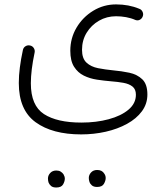

<svg xmlns="http://www.w3.org/2000/svg" viewBox="-20 -376 750 872"><path d="M65.4 1Q65.4 -32.7 70.1 -69.3Q74.7 -106 84 -148.9Q86.4 -160.2 95.9 -166Q105.5 -171.9 116.2 -169.4Q127 -167.5 133.3 -158Q139.6 -148.4 137.2 -137.2Q120.1 -56.2 120.1 2.4Q120.1 103.5 179.7 142.1Q239.3 180.7 349.6 180.7Q417.5 180.7 473.6 165.5Q529.8 150.4 563.5 122.1Q597.2 93.8 597.2 54.2Q597.2 29.3 581.8 17.1Q566.4 4.9 540.8 0.2Q515.1 -4.4 483.9 -6.8Q453.1 -9.3 420.7 -14.2Q388.2 -19 360.8 -32.5Q333.5 -45.9 316.4 -72.8Q299.3 -99.6 299.3 -145.5Q299.3 -202.6 327.6 -250.5Q356 -298.3 403.3 -327.1Q450.7 -356 507.3 -356Q564.9 -356 611.8 -336.4Q622.6 -333 627.4 -322.5Q632.3 -312 628.4 -301.8Q625 -292 615.7 -286.6Q606.4 -281.2 595.2 -285.2Q575.7 -293.9 552.5 -298.1Q529.3 -302.2 507.3 -302.2Q464.8 -302.2 429.7 -282Q394.5 -261.7 373.5 -227.3Q352.5 -192.9 352.5 -149.9Q352.5 -110.4 372.8 -91.6Q393.1 -72.8 425.3 -66.4Q457.5 -60.1 493.2 -56.6Q531.7 -53.2 567.4 -45.7Q603 -38.1 626.2 -15.9Q649.4 6.3 649.4 53.2Q649.4 95.7 624.5 129.4Q599.6 163.1 556.9 186.5Q514.2 210 460.4 222.2Q406.7 234.4 348.6 234.4Q217.8 234.4 141.6 179Q65.4 123.5 65.4 1ZM383.3 432.1Q383.3 418.5 393.6 407.2Q403.8 396 421.4 396Q443.8 396 453.6 412.6Q460 421.4 460 432.6Q460 444.8 451.9 459Q443.8 473.1 420.9 473.1Q405.8 473.1 397.5 466.1Q389.2 459 386.2 449.7Q383.3 440.9 383.3 432.1ZM197.8 434.6Q197.8 420.9 208 409.7Q218.3 398.4 235.8 398.4Q247.6 398.4 255.4 403.3Q263.2 408.2 268.1 415Q274.4 425.8 274.4 435.1Q274.4 447.8 266.4 461.7Q258.3 475.6 235.4 475.6Q219.7 475.6 211.7 468.5Q203.6 461.4 200.2 452.1Q197.8 443.4 197.8 434.6Z"/></svg>

Font: Mikhak Light
Style: Regular
Weight: 300
Designer: Amin Abedi
Version: Version 3.3